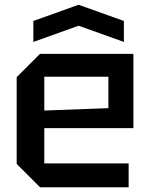

<svg xmlns="http://www.w3.org/2000/svg" viewBox="-20 -786 630 806"><path d="M50 -98V-462L148 -560H540V-248H166V-100H520V0H148ZM166 -322 435 -332V-464H166ZM120 -610V-698L310 -766L500 -698V-610L310 -678Z"/></svg>

Font: Tektur Medium
Style: Regular
Weight: 500
Designer: Adam Jagosz
Foundry: Adam Jagosz
Version: Version 1.005;gftools[0.9.30]